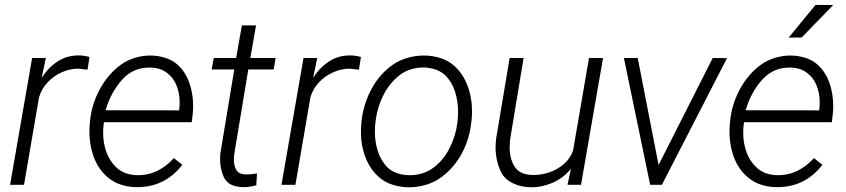

<svg xmlns="http://www.w3.org/2000/svg" viewBox="-20 -770 3526 800"><path d="M307.1 -483.9Q271.5 -483.9 237.3 -468.8Q203.1 -453.6 178 -426.5Q152.8 -399.4 142.6 -364.7L80.1 0H22L113.8 -528.3H170.9L153.8 -445.8Q182.1 -489.7 220.7 -514.4Q259.3 -539.1 307.6 -539.1Q329.1 -539.1 353 -532.7L344.7 -479.5Z M739.7 -83Q667 9.8 552.2 9.8Q481.4 9.8 434.6 -26.6Q387.7 -63 367.2 -125.5Q352.5 -171.9 352.5 -220.7Q352.5 -238.8 353.5 -248L355.5 -269.5Q362.8 -337.4 396.5 -399.4Q430.2 -461.4 483.9 -500.5Q510.3 -519.5 542.2 -529.1Q574.2 -538.6 606.4 -538.6Q639.6 -538.6 669.2 -528.8Q698.7 -519 718.8 -501.5Q752 -471.7 768.3 -426.5Q784.7 -381.3 784.7 -328.6Q784.7 -312.5 783.2 -296.4L778.8 -260.7H413.1L411.6 -249Q409.7 -234.9 409.7 -216.3Q409.7 -174.3 423.1 -137Q436.5 -99.6 463.4 -73.7Q498 -40 556.2 -40Q639.2 -40 704.6 -111.3ZM419.9 -310.5 726.1 -310.1 727.1 -317.4Q728.5 -330.6 728.5 -343.8Q728.5 -381.8 715.3 -414.3Q702.1 -446.8 675 -467Q647.9 -487.3 608.9 -488.3Q537.6 -491.2 490 -439.2Q442.4 -387.2 419.9 -310.5Z M1047.9 2Q1020.5 9.8 993.7 9.8Q965.8 9.8 944.1 -0.2Q922.4 -10.3 911.6 -34.2Q897 -67.4 897 -107.4Q897 -114.3 897.9 -128.9L956.1 -480.5H861.8L870.6 -528.3H963.9L987.8 -664.1H1046.9L1022.9 -528.3H1128.4L1120.1 -480.5H1014.6L956.1 -128.4Q954.6 -116.7 954.6 -105Q954.6 -76.7 966.1 -59.8Q977.5 -43 1006.8 -43Q1018.1 -43 1050.8 -46.9Z M1438 -483.9Q1402.3 -483.9 1368.2 -468.8Q1334 -453.6 1308.8 -426.5Q1283.7 -399.4 1273.4 -364.7L1210.9 0H1152.8L1244.6 -528.3H1301.8L1284.7 -445.8Q1313 -489.7 1351.6 -514.4Q1390.1 -539.1 1438.5 -539.1Q1460 -539.1 1483.9 -532.7L1475.6 -479.5Z M1486.8 -269Q1495.6 -340.8 1529.8 -402.6Q1564 -464.4 1619.1 -502Q1646 -520 1679 -529.3Q1711.9 -538.6 1746.1 -538.6Q1782.2 -538.6 1814.7 -528.3Q1847.2 -518.1 1870.1 -498Q1908.2 -464.8 1927.5 -414.6Q1946.8 -364.3 1946.8 -305.7Q1946.8 -289.6 1945.3 -273.4L1942.4 -249.5Q1933.1 -179.2 1897.9 -119.6Q1862.8 -60.1 1808.1 -24.4Q1781.7 -7.3 1749.8 1.5Q1717.8 10.3 1685.1 10.3Q1648.9 10.3 1616.5 0Q1584 -10.3 1561 -30.3Q1522.9 -63 1503.4 -112.8Q1483.9 -162.6 1483.9 -220.2Q1483.9 -236.8 1485.4 -252.9ZM1543.5 -252.9Q1542 -237.8 1542 -221.7Q1542 -178.2 1554.4 -139.9Q1566.9 -101.6 1592.3 -74.7Q1608.4 -57.6 1633.5 -48.8Q1658.7 -40 1687.5 -40Q1713.9 -40 1739 -47.6Q1764.2 -55.2 1784.7 -70.3Q1826.7 -101.1 1852.5 -151.4Q1878.4 -201.7 1885.7 -257.3L1887.2 -272.9Q1888.7 -288.6 1888.7 -304.2Q1888.7 -348.1 1876.2 -387.2Q1863.8 -426.3 1838.4 -453.1Q1822.3 -470.2 1796.9 -479.5Q1771.5 -488.8 1743.2 -488.8Q1716.8 -488.8 1691.7 -481Q1666.5 -473.1 1646.5 -458Q1605 -426.3 1579.1 -376.7Q1553.2 -327.1 1545.9 -272Z M2344.7 0 2358.9 -66.9Q2328.1 -28.8 2284.2 -9.3Q2240.2 10.3 2194.8 10.3Q2151.9 10.3 2117.4 -6.3Q2083 -22.9 2068.4 -52.2Q2044.9 -99.1 2044.9 -157.2Q2044.9 -168 2046.9 -190.4L2103.5 -528.3H2161.6L2105.5 -189Q2103.5 -167.5 2103.5 -157.2Q2103.5 -106.9 2125 -74.7Q2146.5 -42.5 2196.3 -41Q2231.4 -39.6 2267.1 -51.3Q2302.7 -63 2330.1 -86.9Q2357.4 -110.8 2368.2 -144.5L2434.1 -528.3H2492.7L2400.9 0Z M3009.3 -527.8 2737.8 0H2689L2579.6 -528.3H2637.2L2724.1 -82.5L2949.7 -528.3Z M3266.1 -613.3 3377.9 -749.5 3451.7 -749 3320.3 -613.8ZM3406.7 -83Q3334 9.8 3219.2 9.8Q3148.4 9.8 3101.6 -26.6Q3054.7 -63 3034.2 -125.5Q3019.5 -171.9 3019.5 -220.7Q3019.5 -238.8 3020.5 -248L3022.5 -269.5Q3029.8 -337.4 3063.5 -399.4Q3097.2 -461.4 3150.9 -500.5Q3177.2 -519.5 3209.2 -529.1Q3241.2 -538.6 3273.4 -538.6Q3306.6 -538.6 3336.2 -528.8Q3365.7 -519 3385.7 -501.5Q3418.9 -471.7 3435.3 -426.5Q3451.7 -381.3 3451.7 -328.6Q3451.7 -312.5 3450.2 -296.4L3445.8 -260.7H3080.1L3078.6 -249Q3076.7 -234.9 3076.7 -216.3Q3076.7 -174.3 3090.1 -137Q3103.5 -99.6 3130.4 -73.7Q3165 -40 3223.1 -40Q3306.2 -40 3371.6 -111.3ZM3086.9 -310.5 3393.1 -310.1 3394 -317.4Q3395.5 -330.6 3395.5 -343.8Q3395.5 -381.8 3382.3 -414.3Q3369.1 -446.8 3342 -467Q3314.9 -487.3 3275.9 -488.3Q3204.6 -491.2 3157 -439.2Q3109.4 -387.2 3086.9 -310.5Z"/></svg>

Font: Mardoto Light
Style: Italic
Weight: 300
Italic angle: -12°
Designer: Christian Robertson, Vahan Hovhannisyan
Foundry: Google
Version: Version 1.000